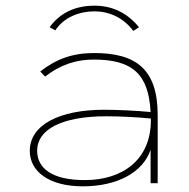

<svg xmlns="http://www.w3.org/2000/svg" viewBox="-20 -646 665 677"><path d="M175 -539C206 -586 261 -606 313 -606C365 -606 415 -584 450 -537L470 -550C428 -602 374 -626 313 -626C249 -626 193 -603 155 -550ZM272 11C396 11 485 -40 511 -118V0H536V-240C536 -401 461 -459 312 -459C234 -459 177 -437 122 -394L139 -376C193 -418 249 -436 310 -436C446 -436 504 -386 511 -251C459 -256 392 -259 347 -259C190 -259 85 -206 85 -114C85 -42 152 11 272 11ZM111 -115C111 -189 197 -236 355 -236C397 -236 466 -233 512 -228C512 -227 512 -224 512 -222C512 -84 414 -11 279 -11C164 -11 111 -52 111 -115Z"/></svg>

Font: Inconsolata Expanded ExtraLight
Style: Regular
Weight: 200
Width: 7
Monospace: yes
Designer: Raph Levien, Cyreal, Brenton Simpson
Foundry: Raph Levien, Cyreal, Google
Version: Version 3.100